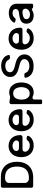

<svg xmlns="http://www.w3.org/2000/svg" viewBox="1668 -2440 976 4352"><g transform="rotate(-90 2156.0 -264.0)"><path d="M504.9 -688.5Q465.8 -710.9 419.9 -721.7Q374 -732.4 320.3 -732.4Q252.9 -732.4 119.1 -732.4Q97.7 -732.4 86.9 -720.7Q76.2 -708 76.2 -685.5Q76.2 -471.7 76.2 -42Q76.2 -22.5 85.9 -11.7Q96.7 0 114.3 0Q180.7 0 312.5 0Q368.2 0 416 -11.7Q463.9 -22.5 502.9 -44.9Q543 -66.4 572.3 -98.6Q602.5 -129.9 623 -170.9Q644.5 -212.9 654.3 -261.7Q665 -310.5 665 -368.2Q665 -424.8 654.3 -473.6Q644.5 -522.5 623 -563.5Q602.5 -604.5 573.2 -635.7Q543.9 -667 504.9 -688.5ZM445.3 -128.9Q418 -113.3 382.8 -105.5Q347.7 -96.7 306.6 -96.7Q295.9 -96.7 274.4 -96.7Q247.1 -96.7 216.8 -121.1Q185.5 -145.5 185.5 -186.5Q185.5 -305.7 185.5 -543.9Q185.5 -587.9 214.8 -612.3Q243.2 -636.7 277.3 -636.7Q289.1 -636.7 313.5 -636.7Q353.5 -636.7 386.7 -628.9Q419.9 -621.1 447.3 -605.5Q474.6 -589.8 495.1 -567.4Q514.6 -543.9 529.3 -513.7Q542 -484.4 548.8 -447.3Q556.6 -411.1 556.6 -368.2Q556.6 -324.2 548.8 -288.1Q542 -251 529.3 -220.7Q528.3 -220.7 528.3 -220.7Q514.6 -190.4 494.1 -167Q473.6 -144.5 445.3 -128.9Z M1225.6 -242.2Q1247.1 -242.2 1258.8 -258.8Q1270.5 -275.4 1270.5 -291Q1270.5 -292 1270.5 -292Q1269.5 -326.2 1264.6 -354.5Q1259.8 -383.8 1250 -408.2Q1240.2 -434.6 1226.6 -456.1Q1212.9 -477.5 1195.3 -494.1Q1177.7 -510.7 1158.2 -522.5Q1138.7 -535.2 1116.2 -542Q1094.7 -549.8 1072.3 -553.7Q1049.8 -557.6 1026.4 -557.6Q987.3 -557.6 954.1 -548.8Q919.9 -540 891.6 -521.5Q863.3 -502.9 840.8 -478.5Q818.4 -453.1 802.7 -420.9Q787.1 -388.7 779.3 -351.6Q770.5 -313.5 770.5 -271.5Q770.5 -228.5 778.3 -191.4Q786.1 -153.3 802.7 -122.1Q818.4 -89.8 840.8 -65.4Q864.3 -41 893.6 -23.4Q922.9 -5.9 958 2.9Q992.2 11.7 1033.2 11.7Q1063.5 11.7 1090.8 6.8Q1117.2 2.9 1140.6 -6.8Q1165 -15.6 1184.6 -29.3Q1204.1 -42 1219.7 -58.6Q1228.5 -67.4 1235.4 -77.1Q1242.2 -87.9 1248 -98.6Q1255.9 -113.3 1252 -127Q1247.1 -139.6 1230.5 -142.6Q1221.7 -144.5 1212.9 -145.5Q1203.1 -147.5 1195.3 -149.4Q1180.7 -151.4 1168 -144.5Q1155.3 -137.7 1145.5 -125Q1142.6 -121.1 1139.6 -118.2Q1136.7 -114.3 1133.8 -111.3Q1124 -102.5 1113.3 -95.7Q1102.5 -89.8 1089.8 -85Q1077.1 -80.1 1063.5 -78.1Q1049.8 -76.2 1034.2 -76.2Q1010.7 -76.2 990.2 -81.1Q969.7 -85.9 952.1 -96.7Q940.4 -103.5 929.7 -112.3Q919.9 -122.1 911.1 -132.8Q884.8 -168.9 896.5 -205.1Q908.2 -242.2 960 -242.2Q960 -242.2 960.9 -242.2Q1027.3 -242.2 1092.8 -242.2Q1159.2 -242.2 1225.6 -242.2ZM948.2 -446.3Q965.8 -458 985.4 -462.9Q1004.9 -468.8 1027.3 -468.8Q1048.8 -468.8 1066.4 -463.9Q1085 -459 1100.6 -449.2Q1106.4 -446.3 1111.3 -442.4Q1117.2 -438.5 1122.1 -433.6Q1160.2 -397.5 1144.5 -360.4Q1129.9 -322.3 1092.8 -322.3Q1054.7 -322.3 978.5 -322.3Q959 -322.3 944.3 -328.1Q930.7 -335 921.9 -344.7Q906.2 -364.3 909.2 -389.6Q911.1 -416 931.6 -433.6Q931.6 -433.6 931.6 -433.6Q935.5 -437.5 939.5 -440.4Q943.4 -443.4 948.2 -446.3Z M1812.5 -242.2Q1834 -242.2 1845.7 -258.8Q1857.4 -275.4 1857.4 -291Q1857.4 -292 1857.4 -292Q1856.4 -326.2 1851.6 -354.5Q1846.7 -383.8 1836.9 -408.2Q1827.1 -434.6 1813.5 -456.1Q1799.8 -477.5 1782.2 -494.1Q1764.6 -510.7 1745.1 -522.5Q1725.6 -535.2 1703.1 -542Q1681.6 -549.8 1659.2 -553.7Q1636.7 -557.6 1613.3 -557.6Q1574.2 -557.6 1541 -548.8Q1506.8 -540 1478.5 -521.5Q1450.2 -502.9 1427.7 -478.5Q1405.3 -453.1 1389.6 -420.9Q1374 -388.7 1366.2 -351.6Q1357.4 -313.5 1357.4 -271.5Q1357.4 -228.5 1365.2 -191.4Q1373 -153.3 1389.6 -122.1Q1405.3 -89.8 1427.7 -65.4Q1451.2 -41 1480.5 -23.4Q1509.8 -5.9 1544.9 2.9Q1579.1 11.7 1620.1 11.7Q1650.4 11.7 1677.7 6.8Q1704.1 2.9 1727.5 -6.8Q1752 -15.6 1771.5 -29.3Q1791 -42 1806.6 -58.6Q1815.4 -67.4 1822.3 -77.1Q1829.1 -87.9 1835 -98.6Q1842.8 -113.3 1838.9 -127Q1834 -139.6 1817.4 -142.6Q1808.6 -144.5 1799.8 -145.5Q1790 -147.5 1782.2 -149.4Q1767.6 -151.4 1754.9 -144.5Q1742.2 -137.7 1732.4 -125Q1729.5 -121.1 1726.6 -118.2Q1723.6 -114.3 1720.7 -111.3Q1710.9 -102.5 1700.2 -95.7Q1689.5 -89.8 1676.8 -85Q1664.1 -80.1 1650.4 -78.1Q1636.7 -76.2 1621.1 -76.2Q1597.7 -76.2 1577.1 -81.1Q1556.6 -85.9 1539.1 -96.7Q1527.3 -103.5 1516.6 -112.3Q1506.8 -122.1 1498 -132.8Q1471.7 -168.9 1483.4 -205.1Q1495.1 -242.2 1546.9 -242.2Q1546.9 -242.2 1547.9 -242.2Q1614.3 -242.2 1679.7 -242.2Q1746.1 -242.2 1812.5 -242.2ZM1535.2 -446.3Q1552.7 -458 1572.3 -462.9Q1591.8 -468.8 1614.3 -468.8Q1635.7 -468.8 1653.3 -463.9Q1671.9 -459 1687.5 -449.2Q1693.4 -446.3 1698.2 -442.4Q1704.1 -438.5 1709 -433.6Q1747.1 -397.5 1731.4 -360.4Q1716.8 -322.3 1679.7 -322.3Q1641.6 -322.3 1565.4 -322.3Q1545.9 -322.3 1531.2 -328.1Q1517.6 -335 1508.8 -344.7Q1493.2 -364.3 1496.1 -389.6Q1498 -416 1518.6 -433.6Q1518.6 -433.6 1518.6 -433.6Q1522.5 -437.5 1526.4 -440.4Q1530.3 -443.4 1535.2 -446.3Z M2353.5 -510.7Q2327.1 -526.4 2298.8 -535.2Q2269.5 -543 2237.3 -543Q2215.8 -543 2197.3 -540Q2179.7 -537.1 2165 -530.3Q2142.6 -521.5 2114.3 -523.4Q2085 -525.4 2053.7 -534.2Q2048.8 -535.2 2044.9 -535.2Q2041 -536.1 2036.1 -536.1Q2027.3 -536.1 2009.8 -536.1Q1992.2 -536.1 1981.4 -524.4Q1971.7 -511.7 1971.7 -496.1Q1971.7 -274.4 1971.7 169.9Q1971.7 185.5 1979.5 194.3Q1988.3 203.1 2004.9 203.1Q2017.6 203.1 2043 203.1Q2059.6 203.1 2067.4 194.3Q2076.2 186.5 2076.2 169.9Q2076.2 124 2076.2 31.2Q2076.2 -3.9 2101.6 -12.7Q2126 -21.5 2158.2 -4.9Q2173.8 3.9 2193.4 7.8Q2212.9 11.7 2238.3 11.7Q2270.5 11.7 2299.8 2.9Q2328.1 -4.9 2354.5 -21.5Q2379.9 -39.1 2399.4 -62.5Q2418.9 -85.9 2433.6 -117.2Q2448.2 -148.4 2455.1 -185.5Q2462.9 -223.6 2462.9 -266.6Q2462.9 -309.6 2455.1 -347.7Q2448.2 -384.8 2433.6 -416Q2433.6 -416 2433.6 -416Q2418.9 -446.3 2398.4 -469.7Q2378.9 -494.1 2353.5 -510.7ZM2293 -102.5Q2277.3 -90.8 2257.8 -84Q2238.3 -78.1 2214.8 -78.1Q2191.4 -78.1 2172.9 -84Q2154.3 -89.8 2138.7 -101.6Q2123 -113.3 2111.3 -129.9Q2099.6 -146.5 2090.8 -168Q2083 -189.5 2078.1 -213.9Q2074.2 -239.3 2074.2 -267.6Q2074.2 -295.9 2078.1 -320.3Q2082 -344.7 2090.8 -365.2Q2098.6 -386.7 2110.4 -403.3Q2122.1 -419.9 2137.7 -430.7Q2153.3 -442.4 2172.9 -448.2Q2192.4 -454.1 2214.8 -454.1Q2237.3 -454.1 2257.8 -448.2Q2277.3 -442.4 2293 -429.7Q2308.6 -418 2321.3 -401.4Q2333 -384.8 2340.8 -363.3Q2348.6 -341.8 2352.5 -318.4Q2357.4 -293.9 2357.4 -267.6Q2357.4 -241.2 2352.5 -216.8Q2348.6 -192.4 2340.8 -170.9Q2340.8 -170.9 2340.8 -170.9Q2332 -149.4 2320.3 -132.8Q2308.6 -115.2 2293 -102.5Z M2599.6 -199.2Q2583 -199.2 2575.2 -190.4Q2570.3 -184.6 2570.3 -174.8Q2570.3 -170.9 2571.3 -167Q2575.2 -144.5 2583 -125Q2591.8 -105.5 2603.5 -87.9Q2620.1 -64.5 2643.6 -45.9Q2666 -28.3 2695.3 -15.6Q2724.6 -2.9 2758.8 3.9Q2793.9 9.8 2834 9.8Q2874 9.8 2911.1 2.9Q2947.3 -3.9 2976.6 -17.6Q3005.9 -31.2 3028.3 -49.8Q3051.8 -68.4 3067.4 -91.8Q3083 -115.2 3090.8 -141.6Q3098.6 -168.9 3098.6 -199.2Q3098.6 -223.6 3093.8 -244.1Q3088.9 -264.6 3079.1 -282.2Q3069.3 -298.8 3057.6 -313.5Q3044.9 -328.1 3030.3 -339.8Q3014.6 -351.6 2998 -361.3Q2981.4 -370.1 2963.9 -377.9Q2945.3 -384.8 2927.7 -390.6Q2911.1 -396.5 2893.6 -400.4Q2870.1 -406.2 2823.2 -418Q2813.5 -420.9 2802.7 -424.8Q2791 -427.7 2780.3 -431.6Q2768.6 -435.5 2757.8 -440.4Q2748 -446.3 2737.3 -452.1Q2727.5 -458 2719.7 -465.8Q2711.9 -473.6 2706.1 -483.4Q2700.2 -492.2 2697.3 -502.9Q2694.3 -514.6 2694.3 -526.4Q2694.3 -542 2698.2 -555.7Q2703.1 -568.4 2711.9 -581.1Q2720.7 -592.8 2732.4 -602.5Q2745.1 -611.3 2760.7 -618.2Q2776.4 -625 2795.9 -628.9Q2814.5 -631.8 2836.9 -631.8Q2867.2 -631.8 2892.6 -625Q2918 -618.2 2938.5 -604.5Q2952.1 -595.7 2960.9 -584Q2970.7 -573.2 2976.6 -559.6Q2982.4 -545.9 2993.2 -537.1Q3002.9 -527.3 3017.6 -527.3Q3030.3 -527.3 3055.7 -527.3Q3073.2 -527.3 3080.1 -536.1Q3087.9 -543.9 3085.9 -560.5Q3082 -579.1 3074.2 -596.7Q3067.4 -614.3 3055.7 -629.9Q3039.1 -652.3 3017.6 -668.9Q2996.1 -686.5 2967.8 -699.2Q2940.4 -712.9 2908.2 -718.8Q2876 -725.6 2840.8 -725.6Q2804.7 -725.6 2772.5 -718.8Q2740.2 -712.9 2711.9 -699.2Q2682.6 -686.5 2660.2 -668.9Q2637.7 -651.4 2621.1 -627.9Q2604.5 -604.5 2595.7 -578.1Q2587.9 -550.8 2587.9 -520.5Q2587.9 -483.4 2599.6 -453.1Q2612.3 -422.9 2637.7 -400.4Q2662.1 -377.9 2696.3 -361.3Q2730.5 -343.8 2772.5 -332Q2800.8 -325.2 2857.4 -309.6Q2876 -304.7 2893.6 -298.8Q2910.2 -293 2925.8 -286.1Q2941.4 -279.3 2953.1 -271.5Q2965.8 -262.7 2974.6 -252.9Q2983.4 -243.2 2987.3 -230.5Q2992.2 -216.8 2992.2 -201.2Q2992.2 -183.6 2987.3 -168.9Q2982.4 -153.3 2971.7 -140.6Q2961.9 -127.9 2947.3 -117.2Q2933.6 -107.4 2916 -99.6Q2898.4 -92.8 2877.9 -89.8Q2857.4 -85.9 2835 -85.9Q2813.5 -85.9 2794.9 -88.9Q2775.4 -91.8 2758.8 -98.6Q2741.2 -104.5 2727.5 -114.3Q2712.9 -123 2702.1 -135.7Q2696.3 -143.6 2691.4 -151.4Q2686.5 -159.2 2683.6 -168.9Q2678.7 -182.6 2668.9 -191.4Q2659.2 -200.2 2644.5 -200.2Q2643.6 -200.2 2642.6 -199.2Q2631.8 -199.2 2621.1 -199.2Q2610.4 -199.2 2599.6 -199.2Z M3660.2 -242.2Q3681.6 -242.2 3693.4 -258.8Q3705.1 -275.4 3705.1 -291Q3705.1 -292 3705.1 -292Q3704.1 -326.2 3699.2 -354.5Q3694.3 -383.8 3684.6 -408.2Q3674.8 -434.6 3661.1 -456.1Q3647.5 -477.5 3629.9 -494.1Q3612.3 -510.7 3592.8 -522.5Q3573.2 -535.2 3550.8 -542Q3529.3 -549.8 3506.8 -553.7Q3484.4 -557.6 3460.9 -557.6Q3421.9 -557.6 3388.7 -548.8Q3354.5 -540 3326.2 -521.5Q3297.9 -502.9 3275.4 -478.5Q3252.9 -453.1 3237.3 -420.9Q3221.7 -388.7 3213.9 -351.6Q3205.1 -313.5 3205.1 -271.5Q3205.1 -228.5 3212.9 -191.4Q3220.7 -153.3 3237.3 -122.1Q3252.9 -89.8 3275.4 -65.4Q3298.8 -41 3328.1 -23.4Q3357.4 -5.9 3392.6 2.9Q3426.8 11.7 3467.8 11.7Q3498 11.7 3525.4 6.8Q3551.8 2.9 3575.2 -6.8Q3599.6 -15.6 3619.1 -29.3Q3638.7 -42 3654.3 -58.6Q3663.1 -67.4 3669.9 -77.1Q3676.8 -87.9 3682.6 -98.6Q3690.4 -113.3 3686.5 -127Q3681.6 -139.6 3665 -142.6Q3656.2 -144.5 3647.5 -145.5Q3637.7 -147.5 3629.9 -149.4Q3615.2 -151.4 3602.5 -144.5Q3589.8 -137.7 3580.1 -125Q3577.1 -121.1 3574.2 -118.2Q3571.3 -114.3 3568.4 -111.3Q3558.6 -102.5 3547.9 -95.7Q3537.1 -89.8 3524.4 -85Q3511.7 -80.1 3498 -78.1Q3484.4 -76.2 3468.8 -76.2Q3445.3 -76.2 3424.8 -81.1Q3404.3 -85.9 3386.7 -96.7Q3375 -103.5 3364.3 -112.3Q3354.5 -122.1 3345.7 -132.8Q3319.3 -168.9 3331.1 -205.1Q3342.8 -242.2 3394.5 -242.2Q3394.5 -242.2 3395.5 -242.2Q3461.9 -242.2 3527.3 -242.2Q3593.8 -242.2 3660.2 -242.2ZM3382.8 -446.3Q3400.4 -458 3419.9 -462.9Q3439.5 -468.8 3461.9 -468.8Q3483.4 -468.8 3501 -463.9Q3519.5 -459 3535.2 -449.2Q3541 -446.3 3545.9 -442.4Q3551.8 -438.5 3556.6 -433.6Q3594.7 -397.5 3579.1 -360.4Q3564.5 -322.3 3527.3 -322.3Q3489.3 -322.3 3413.1 -322.3Q3393.6 -322.3 3378.9 -328.1Q3365.2 -335 3356.4 -344.7Q3340.8 -364.3 3343.8 -389.6Q3345.7 -416 3366.2 -433.6Q3366.2 -433.6 3366.2 -433.6Q3370.1 -437.5 3374 -440.4Q3377.9 -443.4 3382.8 -446.3Z M4174.8 -516.6Q4159.2 -526.4 4141.6 -533.2Q4124 -541 4105.5 -544.9Q4086.9 -548.8 4069.3 -550.8Q4052.7 -552.7 4036.1 -552.7Q4011.7 -552.7 3988.3 -548.8Q3964.8 -545.9 3942.4 -539.1Q3918.9 -532.2 3899.4 -520.5Q3879.9 -509.8 3863.3 -494.1Q3851.6 -483.4 3841.8 -470.7Q3832 -459 3824.2 -444.3Q3816.4 -429.7 3822.3 -419.9Q3827.1 -410.2 3843.8 -406.2Q3852.5 -404.3 3861.3 -402.3Q3870.1 -400.4 3878.9 -398.4Q3897.5 -393.6 3908.2 -400.4Q3918.9 -407.2 3928.7 -419.9Q3933.6 -425.8 3940.4 -431.6Q3946.3 -437.5 3954.1 -443.4Q3969.7 -455.1 3990.2 -460.9Q4011.7 -467.8 4038.1 -467.8Q4056.6 -467.8 4071.3 -463.9Q4086.9 -460.9 4098.6 -454.1Q4115.2 -445.3 4125 -416Q4134.8 -387.7 4118.2 -361.3Q4109.4 -346.7 4089.8 -335.9Q4071.3 -325.2 4040 -322.3Q4031.2 -320.3 4022.5 -320.3Q4013.7 -319.3 4003.9 -317.4Q4003.9 -317.4 4003.9 -317.4Q3984.4 -315.4 3965.8 -311.5Q3946.3 -308.6 3927.7 -303.7Q3909.2 -299.8 3892.6 -293Q3876 -286.1 3860.4 -278.3Q3845.7 -269.5 3834 -257.8Q3821.3 -246.1 3812.5 -230.5Q3803.7 -215.8 3799.8 -196.3Q3794.9 -177.7 3794.9 -154.3Q3794.9 -127.9 3800.8 -105.5Q3806.6 -82 3819.3 -64.5Q3831.1 -45.9 3847.7 -31.2Q3864.3 -17.6 3884.8 -7.8Q3906.2 2 3929.7 6.8Q3953.1 11.7 3978.5 11.7Q4002 11.7 4020.5 7.8Q4040 4.9 4056.6 -2Q4064.5 -4.9 4071.3 -8.8Q4078.1 -11.7 4085 -16.6Q4101.6 -26.4 4120.1 -26.4Q4138.7 -26.4 4149.4 -12.7Q4152.3 -7.8 4159.2 -3.9Q4165 -1 4177.7 -1Q4190.4 -1 4214.8 -1Q4230.5 -1 4239.3 -9.8Q4248 -17.6 4248 -34.2Q4248 -143.6 4248 -363.3Q4248 -393.6 4243.2 -417Q4237.3 -441.4 4227.5 -460Q4227.5 -460 4227.5 -459Q4216.8 -477.5 4204.1 -492.2Q4190.4 -506.8 4174.8 -516.6ZM4077.1 -89.8Q4061.5 -81.1 4043 -76.2Q4023.4 -72.3 4002 -72.3Q3980.5 -72.3 3960.9 -77.1Q3942.4 -83 3927.7 -92.8Q3913.1 -102.5 3906.2 -117.2Q3898.4 -131.8 3898.4 -152.3Q3898.4 -166 3902.3 -177.7Q3906.2 -189.5 3914.1 -198.2Q3920.9 -207 3931.6 -212.9Q3941.4 -219.7 3954.1 -224.6Q3966.8 -229.5 3980.5 -232.4Q3995.1 -235.4 4010.7 -238.3Q4017.6 -239.3 4025.4 -240.2Q4033.2 -241.2 4043 -242.2Q4064.5 -245.1 4082 -241.2Q4099.6 -236.3 4111.3 -226.6Q4133.8 -209 4135.7 -178.7Q4137.7 -149.4 4115.2 -122.1Q4115.2 -121.1 4115.2 -121.1Q4107.4 -111.3 4097.7 -103.5Q4088.9 -95.7 4077.1 -89.8Z"/></g></svg>

Font: DeepSea
Style: Medium
Weight: 500
Designer: Stem
Version: Version 3.019;git-0a5106e0b